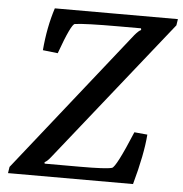

<svg xmlns="http://www.w3.org/2000/svg" viewBox="-51 -742 754 791"><g transform="rotate(5 326.5 -346.5)"><path d="M528 0H11L15 -26L480 -612Q497 -632 506 -635L505 -642H412Q274 -642 232 -636Q217 -635 172 -510L110 -517Q118 -613 144 -693H653L649 -667L182 -81Q168 -63 157 -58L158 -52H305Q412 -52 436 -59Q453 -64 515 -213L569 -208Q563 -126 528 0Z"/></g></svg>

Font: Poly
Style: Italic
Weight: 400
Italic angle: -10°
Designer: Nicolas Silva
Foundry: Jose Nicolas Silva Schwarzenberg
Version: Version 1.003